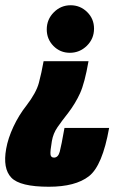

<svg xmlns="http://www.w3.org/2000/svg" viewBox="-43 -706 451 731"><path d="M294 -473Q279.5 -390 261.8 -351Q244 -312 216.5 -276Q192 -245 175.8 -221.5Q159.5 -198 154.5 -169Q148 -131 149.2 -118.5Q150.5 -106 162.5 -106Q178.5 -106 184.5 -128.5Q190.5 -151 202.5 -219H372.5Q347 -75 295.5 -35Q244 5 143 5Q33 5 0 -29.8Q-33 -64.5 -19.5 -139.5Q-12.5 -179.5 8.2 -223.8Q29 -268 57.5 -304Q95 -353 105 -390.5Q115 -428 123 -473ZM226 -686Q262.5 -686 288.8 -660.2Q315 -634.5 315 -597Q315 -558.5 287.8 -531.8Q260.5 -505 223 -505Q186 -505 160.5 -531Q135 -557 135 -594Q135 -632 161.8 -659Q188.5 -686 226 -686Z"/></svg>

Font: Anybody UltraCondensed Black
Style: Italic
Weight: 900
Width: 1
Italic angle: -10°
Designer: Tyler Finck
Foundry: Etcetera Type Company
Version: Version 1.010; ttfautohint (v1.8.3) -l 8 -r 50 -G 200 -x 14 